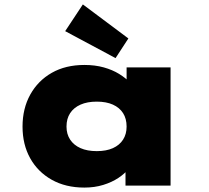

<svg xmlns="http://www.w3.org/2000/svg" viewBox="-20 -840 944 869"><path d="M362 9Q277 9 214 -26.5Q151 -62 116.5 -124Q82 -186 82 -267Q82 -349 117 -412Q152 -475 214.5 -510.5Q277 -546 362 -546Q410 -546 449.5 -535Q489 -524 519 -505.5Q549 -487 569.5 -465Q590 -443 599 -422L553 -417V-535H752V0H548V-144L591 -130Q585 -104 565 -79Q545 -54 515.5 -34.5Q486 -15 447 -3Q408 9 362 9ZM418 -156Q461 -156 491 -169.5Q521 -183 537 -208Q553 -233 553 -267Q553 -303 537 -328Q521 -353 491 -366.5Q461 -380 418 -380Q375 -380 344.5 -366.5Q314 -353 297.5 -328Q281 -303 281 -267Q281 -233 297.5 -208Q314 -183 344.5 -169.5Q375 -156 418 -156ZM503 -577 275 -699 355 -820 561 -666Z"/></svg>

Font: Lexend Mega Black
Style: Regular
Weight: 900
Version: Version 1.007